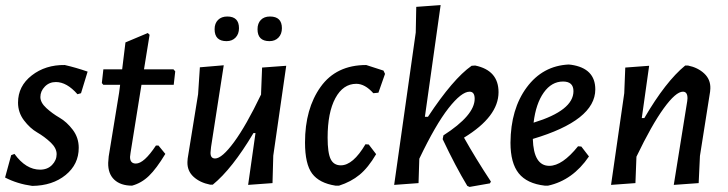

<svg xmlns="http://www.w3.org/2000/svg" viewBox="-27 -724 2865 756"><path d="M228 -468Q272 -458 318 -442L292 -357L278 -353Q236 -401 193 -401Q167 -401 149.5 -383Q132 -365 132 -342Q132 -320 155.5 -298.5Q179 -277 207.5 -260.5Q236 -244 259.5 -213Q283 -182 283 -142Q283 -77 231.5 -35Q180 7 100 8Q41 0 -7 -25L17 -113L30 -118Q75 -56 131 -56Q160 -56 178 -74.5Q196 -93 196 -117Q196 -141 172 -163.5Q148 -186 119.5 -202.5Q91 -219 67.5 -250Q44 -281 44 -320Q44 -385 98 -427Q152 -469 228 -468Z M493 7Q448 7 423 -16.5Q398 -40 399 -83L401 -108L442 -359L446 -390H380L374 -397L380 -451H454L467 -557L555 -594L562 -587L540 -451H656L663 -443L657 -390H530L487 -122L485 -106Q485 -80 508 -80Q540 -80 587 -151H597L624 -118Q589 -60 559.5 -31.5Q530 -3 493 7Z M868 -659Q914 -659 914 -613Q914 -590 900.5 -576Q887 -562 865 -562Q818 -562 818 -609Q818 -632 831.5 -645.5Q845 -659 868 -659ZM1036 -659Q1083 -659 1083 -613Q1083 -590 1069.5 -576Q1056 -562 1034 -562Q987 -562 987 -609Q987 -632 1000 -645.5Q1013 -659 1036 -659ZM854 -467 804 -145 802 -124Q801 -100 820 -100Q847 -100 894.5 -164.5Q942 -229 1001 -352V-357L1005 -458L1100 -465L1049 -111L1046 -3L950 4L979 -200H971Q887 -59 811 3H800Q760 -5 735 -28Q710 -51 711 -86L712 -100L753 -353L760 -459Z M1415 -468 1483 -446 1489 -433 1463 -359 1443 -357Q1410 -394 1376 -394Q1324 -394 1293.5 -337.5Q1263 -281 1263 -182Q1263 -122 1275 -97.5Q1287 -73 1315 -73Q1363 -73 1412 -156L1425 -155L1454 -117Q1423 -64 1389 -36Q1355 -8 1308 7H1294Q1230 -3 1202 -40.5Q1174 -78 1174 -163Q1174 -296 1235.5 -382Q1297 -468 1415 -468Z M1844 -466Q1936 -447 1936 -361Q1936 -265 1800 -182Q1846 -100 1906 -9L1902 -2L1822 12L1813 8Q1767 -68 1716 -176L1719 -191Q1842 -270 1842 -335Q1842 -363 1822 -363Q1790 -363 1739 -298Q1688 -233 1624 -99L1621 -3L1525 4L1610 -596L1612 -697L1708 -704L1646 -264H1658Q1757 -414 1830 -465Z M2292 -108Q2228 -14 2131 7H2118Q2048 -1 2015.5 -41.5Q1983 -82 1983 -162Q1984 -295 2047 -380Q2110 -465 2212 -470L2222 -469Q2317 -455 2317 -372Q2317 -250 2071 -177Q2074 -71 2136 -71Q2187 -71 2249 -148L2262 -147ZM2190 -403Q2145 -403 2114 -359.5Q2083 -316 2074 -241Q2231 -289 2231 -365Q2231 -403 2190 -403Z M2379 4 2431 -357 2435 -458 2529 -465 2500 -259H2510Q2594 -403 2671 -466H2682Q2721 -458 2746 -434.5Q2771 -411 2770 -376L2769 -363L2729 -110L2724 -3L2626 4L2679 -326L2680 -337Q2680 -363 2662 -363Q2634 -363 2586.5 -297.5Q2539 -232 2479 -107L2475 -3Z"/></svg>

Font: Alegreya Sans SC Medium
Style: Italic
Weight: 500
Italic angle: -7°
Designer: Juan Pablo del Peral
Foundry: Huerta Tipografica
Version: Version 2.007